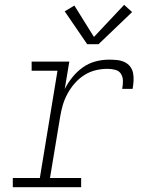

<svg xmlns="http://www.w3.org/2000/svg" viewBox="-20 -775 640 795"><path d="M33 0V-38H145L218 -482H111V-520H267L248 -406Q261 -432 280 -455.5Q299 -479 323 -496Q347 -513 375 -520.5Q403 -528 431 -528Q447 -528 463.5 -526.5Q480 -525 494.5 -518.5Q509 -512 518.5 -500Q528 -488 531 -472.5Q534 -457 533 -440Q532 -423 529 -407H486Q489 -423 489 -439.5Q489 -456 481 -469Q473 -482 457 -486Q441 -490 425 -490Q400 -490 375.5 -484Q351 -478 329 -464Q307 -450 289.5 -430Q272 -410 259.5 -387Q247 -364 240 -340Q233 -316 229 -291L187 -38H316V0ZM341 -592 248 -728 288 -752 369 -622 494 -755 527 -725 388 -592Z"/></svg>

Font: Iosevka Etoile XLtObl
Style: Regular
Weight: 200
Italic angle: -9°
Designer: Belleve Invis
Foundry: Belleve Invis
Version: Version 15.5.2; ttfautohint (v1.8.4)